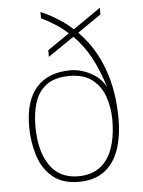

<svg xmlns="http://www.w3.org/2000/svg" viewBox="-54 -804 640 858"><g transform="rotate(-5 265.5 -375.5)"><path d="M265 10Q191 10 147 -27.5Q103 -65 84 -126Q65 -187 65 -255Q65 -371 118 -430.5Q171 -490 272 -490Q299 -490 329 -480Q359 -470 385.5 -450.5Q412 -431 428 -400Q403 -480 371.5 -537.5Q340 -595 297 -638L180 -558V-588L278 -655Q253 -678 224 -697Q195 -716 160 -733V-761Q187 -750 211.5 -736Q236 -722 259 -706Q282 -690 302 -671L426 -757V-727L320 -654Q392 -582 429 -481Q466 -380 466 -257Q466 -175 444.5 -115Q423 -55 378.5 -22.5Q334 10 265 10ZM265 -15Q351 -15 394.5 -77Q438 -139 438 -254Q438 -307 421.5 -355.5Q405 -404 367 -434.5Q329 -465 264 -465Q199 -465 161.5 -437.5Q124 -410 108.5 -362.5Q93 -315 93 -254Q93 -144 136.5 -79.5Q180 -15 265 -15Z"/></g></svg>

Font: Noto Serif Bengali Thin
Style: Regular
Weight: 250
Version: Version 2.003